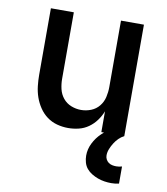

<svg xmlns="http://www.w3.org/2000/svg" viewBox="-83 -590 766 882"><g transform="rotate(10 300.0 -148.5)"><path d="M256 8Q229 8 203.5 1Q178 -6 157 -21.5Q136 -37 121 -59.5Q106 -82 97.5 -106.5Q89 -131 86 -157.5Q83 -184 83 -210V-520H190V-210Q190 -186 195.5 -162.5Q201 -139 216 -120.5Q231 -102 253.5 -93Q276 -84 300 -84Q324 -84 346.5 -93Q369 -102 384 -120.5Q399 -139 404.5 -162.5Q410 -186 410 -210V-520H517V0H410V-97Q401 -74 386 -53.5Q371 -33 350.5 -18.5Q330 -4 305.5 2Q281 8 256 8ZM495 223Q479 223 463 220.5Q447 218 432 212.5Q417 207 403 198.5Q389 190 379 178Q369 166 364.5 150Q360 134 360 118Q360 88 374 60Q388 32 410 11Q432 -10 459.5 -24.5Q487 -39 517 -46V0Q503 7 492 18Q481 29 472.5 42.5Q464 56 458 71Q452 86 452 101Q452 111 456.5 119.5Q461 128 468.5 133.5Q476 139 485.5 141Q495 143 504 143Q511 143 518 142Q525 141 531 139V219Q522 221 513 222Q504 223 495 223Z"/></g></svg>

Font: Iosevka Semibold Extended
Style: Regular
Weight: 600
Width: 7
Monospace: yes
Designer: Belleve Invis
Foundry: Belleve Invis
Version: Version 32.5.0; ttfautohint (v1.8.4)